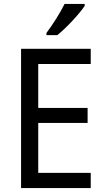

<svg xmlns="http://www.w3.org/2000/svg" viewBox="-20 -964 540 984"><path d="M414 -934V-944H311C289 -899 251 -839 218 -795V-784H274C319 -820 389 -895 414 -934ZM445 0V-78H176V-334H429V-411H176V-636H445V-714H88V0Z"/></svg>

Font: Noto Sans Lao Looped SemiCondensed
Style: Regular
Weight: 400
Width: 4
Designer: Mark Frömberg, Ben Mitchell
Foundry: The Fontpad Ltd
Version: Version 1.002